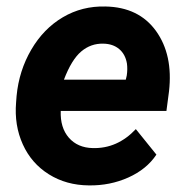

<svg xmlns="http://www.w3.org/2000/svg" viewBox="-20 -558 569 588"><path d="M252.4 9.8Q183.1 9.3 129.6 -24.2Q76.2 -57.6 49.8 -116Q23.4 -174.3 29.3 -244.6L30.8 -264.2Q38.1 -341.3 75.7 -405.8Q113.3 -470.2 172.4 -505.1Q231.4 -540 303.2 -538.1Q405.3 -536.1 457.8 -463.1Q510.3 -390.1 497.6 -278.3L489.7 -218.3H166Q164.1 -167 190.9 -136.2Q217.8 -105.5 264.2 -104.5Q339.4 -102.5 396 -162.6L459 -84.5Q429.2 -39.6 373 -14.4Q316.9 10.7 252.4 9.8ZM296.4 -424.3Q258.3 -425.3 228.8 -400.4Q199.2 -375.5 175.8 -314H365.2L368.2 -326.7Q371.1 -346.2 368.7 -363.8Q363.8 -392.1 344.7 -408Q325.7 -423.8 296.4 -424.3Z"/></svg>

Font: RobotoDraft
Style: Bold Italic
Weight: 700
Italic angle: -12°
Version: Version 2.001150; 2014